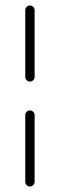

<svg xmlns="http://www.w3.org/2000/svg" viewBox="-20 -468 212 699"><path d="M106 194V-49C106 -58.4 98.4 -66 89 -66C79.6 -66 72 -58.4 72 -49V194C72 203.4 79.6 211 89 211C98.4 211 106 203.4 106 194ZM72 -431V-188C72 -178.6 79.6 -171 89 -171C98.4 -171 106 -178.6 106 -188V-431C106 -440.4 98.4 -448 89 -448C79.6 -448 72 -440.4 72 -431Z"/></svg>

Font: LetsTrace
Style: basic
Weight: 500
Version: Version 002.000